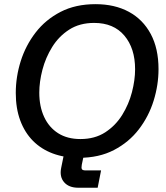

<svg xmlns="http://www.w3.org/2000/svg" viewBox="-20 -735 788 909"><path d="M350.6 153.8Q306.2 153.8 283.7 127.9Q261.2 102.1 269.5 60.5L288.1 -31.2H383.3L367.2 44.9Q364.3 60.5 367.9 66.2Q371.6 71.8 385.3 71.8H458.5L442.4 153.8ZM353.5 12.2Q285.2 12.2 230.2 -8.3Q175.3 -28.8 136.2 -68.1Q97.2 -107.4 75.9 -164.6Q54.7 -221.7 54.7 -294.9Q54.7 -371.1 78.1 -445.6Q101.6 -520 148.7 -581.1Q195.8 -642.1 266.6 -678.7Q337.4 -715.3 432.1 -715.3Q522.9 -715.3 589.8 -679.2Q656.7 -643.1 693.6 -574.2Q730.5 -505.4 730.5 -407.7Q730.5 -332.5 707.3 -258.1Q684.1 -183.6 637.2 -122.6Q590.3 -61.5 519.5 -24.7Q448.7 12.2 353.5 12.2ZM360.8 -76.7Q429.2 -76.7 478.3 -108.6Q527.3 -140.6 558.6 -190.9Q589.8 -241.2 604.7 -298.6Q619.6 -356 619.6 -407.2Q619.6 -506.3 568.8 -566.4Q518.1 -626.5 425.8 -626.5Q356.9 -626.5 307.6 -594.7Q258.3 -563 227.1 -512.5Q195.8 -461.9 180.9 -404.8Q166 -347.7 166 -296.4Q166 -231 189 -181.4Q211.9 -131.8 255.4 -104.2Q298.8 -76.7 360.8 -76.7Z"/></svg>

Font: Schibsted Grotesk Medium
Style: Italic
Weight: 500
Italic angle: -12°
Designer: Bakken & Baeck AS, Henrik Kongsvoll
Foundry: Schibsted ASA
Version: Version 1.100;gftools[0.9.25]